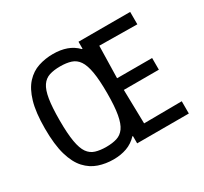

<svg xmlns="http://www.w3.org/2000/svg" viewBox="-146 -917 1211 1139"><g transform="rotate(-30 459.0 -348.0)"><path d="M331 13Q278 13 230.5 -3Q183 -19 146.5 -58.5Q110 -98 89.5 -168.5Q69 -239 69 -350Q69 -459 89.5 -529Q110 -599 146.5 -638.5Q183 -678 230.5 -693.5Q278 -709 331 -709Q382 -709 423 -694.5Q464 -680 495 -648H542L499 -605V-696H853V-611L594 -614L589 -394H829V-314H589L594 -82L853 -84V0H499V-92L542 -50H495Q464 -17 423 -2Q382 13 331 13ZM331 -73Q373 -73 403.5 -82.5Q434 -92 454 -119.5Q474 -147 484 -202Q494 -257 494 -347Q494 -437 484.5 -492Q475 -547 455.5 -575.5Q436 -604 405 -614Q374 -624 331 -624Q288 -624 257 -614Q226 -604 206.5 -575.5Q187 -547 178 -492Q169 -437 169 -347Q169 -257 178.5 -202Q188 -147 207.5 -119.5Q227 -92 258 -82.5Q289 -73 331 -73Z"/></g></svg>

Font: Ruda Medium
Style: Regular
Weight: 500
Version: Version 2.001